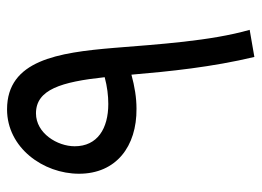

<svg xmlns="http://www.w3.org/2000/svg" viewBox="-116 -602 724 531"><g transform="rotate(-90 245.5 -337.0)"><path d="M353 5 428 -8C397 -116 388 -261 378 -384C365 -538 344 -679 208 -679C102 -679 30 -579 30 -480C30 -377 106 -320 210 -321C240 -321 271 -326 304 -335C313 -229 325 -112 353 5ZM106 -492C106 -540 142 -599 197 -599C263 -599 284 -529 297 -409C271 -402 246 -399 223 -399C155 -399 106 -429 106 -492Z"/></g></svg>

Font: Noto Sans Arabic UI
Style: Regular
Weight: 400
Designer: Monotype Design Team, Nadine Chahine and Nizar Qandah
Foundry: Monotype Imaging Inc.
Version: Version 2.010